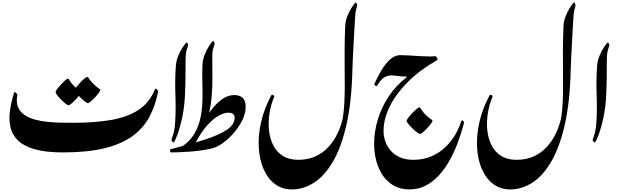

<svg xmlns="http://www.w3.org/2000/svg" viewBox="-20 -1181 4816 1494"><path d="M470.2 4.9Q337.9 4.9 253.2 -18.8Q168.5 -42.5 122.8 -85.2Q77.1 -127.9 62.5 -186.3Q47.9 -244.6 56.9 -314.2Q65.9 -383.8 89.8 -460.4Q91.3 -466.3 97.9 -462.9Q104.5 -459.5 110.4 -452.4Q116.2 -445.3 114.7 -439.5Q104.5 -385.3 119.9 -348.1Q135.3 -311 169.2 -287.6Q203.1 -264.2 249.5 -251.2Q295.9 -238.3 348.6 -232.9Q401.4 -227.5 453.9 -226.6Q506.3 -225.6 551.8 -225.6Q715.8 -225.6 843.3 -247.3Q970.7 -269 1057.9 -325.9Q1145 -382.8 1186.5 -488.3Q1189 -493.7 1195.1 -490Q1201.2 -486.3 1206.3 -479.5Q1211.4 -472.7 1210 -466.8Q1188.5 -356 1140.9 -268.6Q1093.3 -181.2 1008.3 -120.1Q923.3 -59.1 791.5 -27.1Q659.7 4.9 470.2 4.9ZM610.8 -463.9Q610.8 -457.5 598.6 -441.2Q586.4 -424.8 569.1 -406.5Q551.8 -388.2 536.1 -375Q520.5 -361.8 514.6 -361.8Q506.8 -361.8 490.2 -374.5Q473.6 -387.2 455.8 -405.3Q438 -423.3 425.3 -439.7Q412.6 -456.1 412.6 -463.9Q412.6 -470.7 424.8 -487.3Q437 -503.9 454.3 -522.9Q471.7 -542 487.1 -555.4Q502.4 -568.8 508.8 -568.8Q514.2 -568.8 523.4 -552.2Q532.7 -535.6 556.6 -511.2Q580.6 -487.8 595.7 -478.5Q610.8 -469.2 610.8 -463.9ZM760.7 -481Q760.7 -474.6 748.5 -458Q736.3 -441.4 719 -423.1Q701.7 -404.8 686 -391.6Q670.4 -378.4 664.6 -378.4Q656.7 -378.4 640.4 -391.1Q624 -403.8 606 -421.9Q587.9 -439.9 575.2 -456.5Q562.5 -473.1 562.5 -481Q562.5 -487.8 575 -504.2Q587.4 -520.5 604.5 -538.6Q621.6 -556.6 637.2 -569.8Q652.8 -583 659.2 -583Q664.1 -583 673.6 -567.6Q683.1 -552.2 707 -528.3Q730.5 -504.4 745.6 -495.4Q760.7 -486.3 760.7 -481Z M1348.1 -667Q1351.1 -707.5 1366.2 -744.9Q1381.3 -782.2 1399.2 -809.3Q1417 -836.4 1426.8 -846.7Q1434.1 -855 1439.5 -843.3Q1444.8 -831.5 1442.9 -824.7Q1441.4 -817.4 1436.8 -805.7Q1432.1 -793.9 1428.2 -772.7Q1424.3 -751.5 1424.3 -714.4Q1424.3 -631.8 1423.1 -559.3Q1421.9 -486.8 1418 -419.9Q1413.1 -335.9 1397.2 -263.4Q1381.3 -190.9 1363.5 -141.4Q1345.7 -91.8 1334.5 -76.2Q1329.6 -68.8 1321 -78.6Q1312.5 -88.4 1314 -94.7Q1316.4 -104 1322.3 -119.1Q1328.1 -134.3 1334.5 -161.9Q1340.8 -189.5 1343.3 -235.4Q1349.1 -334.5 1344.7 -443.8Q1340.3 -553.2 1348.1 -667Z M1555.7 -679.2Q1558.1 -719.7 1573 -756.8Q1587.9 -793.9 1605.5 -821.3Q1623 -848.6 1632.8 -858.9Q1640.1 -867.2 1645.8 -855.2Q1651.4 -843.3 1649.9 -836.4Q1647 -825.7 1639.2 -803.7Q1631.3 -781.7 1631.8 -726.1Q1632.3 -656.7 1632.8 -580.8Q1633.3 -504.9 1627 -428Q1620.6 -351.1 1600.6 -278.3Q1580.6 -205.6 1540.8 -142.6Q1501 -79.6 1434.1 -32.2Q1429.2 -28.8 1419.4 -30.5Q1409.7 -32.2 1403.1 -36.4Q1396.5 -40.5 1400.4 -43Q1462.4 -87.4 1495.4 -145.5Q1528.3 -203.6 1541.3 -270.3Q1554.2 -336.9 1555.4 -407.5Q1556.6 -478 1554.4 -547.4Q1552.2 -616.7 1555.7 -679.2ZM1803.7 -441.4Q1843.8 -441.4 1867.7 -419.9Q1891.6 -398.4 1891.6 -347.7Q1891.6 -300.3 1866.7 -248.5Q1841.8 -196.8 1802 -149.9Q1762.2 -103 1716.3 -69.6Q1670.4 -36.1 1628.4 -25.9Q1587.4 -16.1 1541 -10Q1494.6 -3.9 1450 -0.7Q1405.3 2.4 1369.1 3.7Q1333 4.9 1312.5 4.9Q1303.7 4.9 1303 -6.8Q1302.2 -18.6 1308.1 -20Q1464.4 -59.6 1575.7 -95.5Q1687 -131.3 1746.3 -171.6Q1805.7 -211.9 1805.7 -264.6Q1805.7 -282.2 1794.4 -293.2Q1783.2 -304.2 1757.3 -304.2Q1725.1 -304.2 1682.1 -281Q1639.2 -257.8 1591.8 -205.1Q1544.4 -152.3 1498.5 -64Q1494.1 -55.7 1480.5 -48.3Q1466.8 -41 1452.9 -38.1Q1439 -35.2 1433.1 -38.8Q1427.2 -42.5 1438 -56.2Q1470.2 -96.7 1502.7 -147.5Q1535.2 -198.2 1569.1 -249.8Q1603 -301.3 1639.6 -344.7Q1676.3 -388.2 1717 -414.8Q1757.8 -441.4 1803.7 -441.4Z M2299.8 62.5Q2377.9 62.5 2435.1 35.6Q2492.2 8.8 2531.2 -32.7Q2570.3 -74.2 2594.7 -119.6Q2619.1 -165 2631.3 -203.9Q2643.6 -242.7 2647.5 -262.2Q2656.2 -318.8 2659.4 -379.2Q2662.6 -439.5 2662.6 -502.9Q2662.6 -575.7 2661.9 -648.4Q2661.1 -721.2 2661.6 -801.3Q2662.1 -881.3 2666 -977.1Q2667.5 -1017.1 2682.4 -1054.4Q2697.3 -1091.8 2714.8 -1119.4Q2732.4 -1147 2742.2 -1157.7Q2749.5 -1166 2755.1 -1154.1Q2760.7 -1142.1 2759.3 -1135.3Q2756.3 -1124 2750.2 -1102.3Q2744.1 -1080.6 2741.7 -1024.4Q2739.3 -983.4 2736.3 -928.5Q2733.4 -873.5 2730.2 -815.9Q2727.1 -758.3 2724.6 -707.5Q2722.2 -656.7 2721.7 -623Q2714.8 -375 2673.6 -200.4Q2632.3 -25.9 2566.9 83Q2501.5 191.9 2420.2 242.4Q2338.9 293 2252 293Q2175.3 293 2119.4 251Q2063.5 209 2031.5 136.2Q1999.5 63.5 1993.7 -30.5Q1987.8 -124.5 2011.2 -229.2Q2034.7 -334 2090.3 -438.5Q2094.2 -445.8 2105.5 -440.9Q2116.7 -436 2113.3 -427.7Q2087.4 -365.7 2076.9 -297.9Q2066.4 -230 2073.2 -165.8Q2080.1 -101.6 2106.4 -50Q2132.8 1.5 2180.7 32Q2228.5 62.5 2299.8 62.5Z M3345.2 -241.2Q3345.7 -234.9 3333.3 -218.3Q3320.8 -201.7 3303.5 -183.3Q3286.1 -165 3270.8 -151.9Q3255.4 -138.7 3249 -138.7Q3241.2 -138.7 3224.4 -151.4Q3207.5 -164.1 3189 -182.1Q3170.4 -200.2 3157.2 -216.8Q3144 -233.4 3144 -241.2Q3144 -248 3157 -264.9Q3169.9 -281.7 3187.7 -300.5Q3205.6 -319.3 3221.4 -332.8Q3237.3 -346.2 3243.2 -346.2Q3248.5 -346.2 3258.1 -329.3Q3267.6 -312.5 3291 -288.6Q3314.9 -265.1 3330.1 -255.9Q3345.2 -246.6 3345.2 -241.2ZM3360.4 -743.7Q3374.5 -745.1 3381.1 -730.7Q3387.7 -716.3 3380.4 -712.4Q3251 -639.2 3157.7 -547.4Q3064.5 -455.6 3014.4 -356.2Q2964.4 -256.8 2964.4 -160.6Q2964.4 -123.5 2977.1 -84.5Q2989.7 -45.4 3017.3 -12Q3044.9 21.5 3089.1 42Q3133.3 62.5 3195.8 62.5Q3272 62.5 3333.3 36.9Q3394.5 11.2 3441.2 -32Q3487.8 -75.2 3519.8 -128.7Q3551.8 -182.1 3568.8 -237.3Q3571.8 -248.5 3582.5 -241Q3593.3 -233.4 3588.9 -218.3Q3570.3 -147 3543.5 -74.5Q3516.6 -2 3480.2 64Q3443.8 129.9 3397.2 181.4Q3350.6 232.9 3293 262.9Q3235.4 293 3165.5 293Q3098.1 293 3046.9 264.9Q2995.6 236.8 2960.9 187.5Q2926.3 138.2 2908.7 73.7Q2891.1 9.3 2891.1 -64Q2891.1 -153.3 2918.7 -247.3Q2946.3 -341.3 3002.4 -427.5Q3058.6 -513.7 3143.6 -579.6Q3150.9 -585 3138.9 -585.2Q3127 -585.4 3106.4 -586.4Q3086.4 -587.9 3063.7 -591.1Q3041 -594.2 3026.9 -594.2Q2992.2 -594.2 2966.1 -576.2Q2939.9 -558.1 2914.6 -515.1Q2910.2 -507.8 2900.4 -514.4Q2890.6 -521 2893.6 -528.8Q2918 -583.5 2948.5 -634.8Q2979 -686 3015.9 -719Q3052.7 -752 3095.2 -752Q3125 -752 3166.5 -749.3Q3208 -746.6 3249.5 -744.1Q3291 -741.7 3320.8 -741.7Q3331.1 -741.7 3340.8 -741.9Q3350.6 -742.2 3360.4 -743.7Z M3998.5 62.5Q4076.7 62.5 4133.8 35.6Q4190.9 8.8 4230 -32.7Q4269 -74.2 4293.5 -119.6Q4317.9 -165 4330.1 -203.9Q4342.3 -242.7 4346.2 -262.2Q4355 -318.8 4358.2 -379.2Q4361.3 -439.5 4361.3 -502.9Q4361.3 -575.7 4360.6 -648.4Q4359.9 -721.2 4360.4 -801.3Q4360.8 -881.3 4364.7 -977.1Q4366.2 -1017.1 4381.1 -1054.4Q4396 -1091.8 4413.6 -1119.4Q4431.2 -1147 4440.9 -1157.7Q4448.2 -1166 4453.9 -1154.1Q4459.5 -1142.1 4458 -1135.3Q4455.1 -1124 4449 -1102.3Q4442.9 -1080.6 4440.4 -1024.4Q4438 -983.4 4435.1 -928.5Q4432.1 -873.5 4429 -815.9Q4425.8 -758.3 4423.3 -707.5Q4420.9 -656.7 4420.4 -623Q4413.6 -375 4372.3 -200.4Q4331.1 -25.9 4265.6 83Q4200.2 191.9 4118.9 242.4Q4037.6 293 3950.7 293Q3874 293 3818.1 251Q3762.2 209 3730.2 136.2Q3698.2 63.5 3692.4 -30.5Q3686.5 -124.5 3710 -229.2Q3733.4 -334 3789.1 -438.5Q3793 -445.8 3804.2 -440.9Q3815.4 -436 3812 -427.7Q3786.1 -365.7 3775.6 -297.9Q3765.1 -230 3772 -165.8Q3778.8 -101.6 3805.2 -50Q3831.5 1.5 3879.4 32Q3927.2 62.5 3998.5 62.5Z M4626 -667Q4628.9 -707.5 4644 -744.9Q4659.2 -782.2 4677 -809.3Q4694.8 -836.4 4704.6 -846.7Q4711.9 -855 4717.3 -843.3Q4722.7 -831.5 4720.7 -824.7Q4719.2 -817.4 4714.6 -805.7Q4710 -793.9 4706.1 -772.7Q4702.1 -751.5 4702.1 -714.4Q4702.1 -631.8 4700.9 -559.3Q4699.7 -486.8 4695.8 -419.9Q4690.9 -335.9 4675 -263.4Q4659.2 -190.9 4641.4 -141.4Q4623.5 -91.8 4612.3 -76.2Q4607.4 -68.8 4598.9 -78.6Q4590.3 -88.4 4591.8 -94.7Q4594.2 -104 4600.1 -119.1Q4606 -134.3 4612.3 -161.9Q4618.7 -189.5 4621.1 -235.4Q4627 -334.5 4622.6 -443.8Q4618.2 -553.2 4626 -667Z"/></svg>

Font: Awami Nastaliq
Style: Bold
Weight: 700
Designer: Peter Martin, SIL International
Foundry: SIL International
Version: Version 3.100